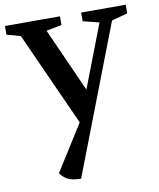

<svg xmlns="http://www.w3.org/2000/svg" viewBox="-88 -569 777 938"><g transform="rotate(-10 300.5 -100.5)"><path d="M1 -457V-500H274V-457L197 -442L339 -125L459 -437L379 -457V-500H600V-457L521 -436L238 299Q193 299 170.5 286Q148 273 136 254L279 27L69 -438Z"/></g></svg>

Font: Volkhov
Style: Regular
Weight: 400
Designer: Cyreal (www.cyreal.org)
Foundry: Cyreal (www.cyreal.org)
Version: Version 1.010